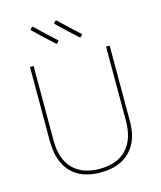

<svg xmlns="http://www.w3.org/2000/svg" viewBox="-123 -930 859 1024"><g transform="rotate(-15 306.0 -418.5)"><path d="M270 -734 259 -721 254 -720Q177 -790 142 -825L141 -830L151 -840L156 -841Q179 -818 270 -734ZM400 -734 389 -721 384 -720Q307 -790 272 -825L271 -830L281 -840L286 -841Q309 -818 400 -734ZM526 -637V-229Q529 -119 471 -57.5Q413 4 306 4Q199 4 142.5 -56Q86 -116 86 -229V-637H106V-229Q105 -126 157 -71Q209 -16 306 -16Q403 -16 454.5 -71Q506 -126 506 -229V-637Z"/></g></svg>

Font: Alegreya Sans SC Thin
Style: Regular
Weight: 100
Designer: Juan Pablo del Peral
Foundry: Huerta Tipografica
Version: Version 2.007